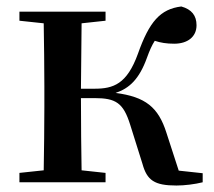

<svg xmlns="http://www.w3.org/2000/svg" viewBox="-20 -563 660 593"><path d="M420 -57C434 -6 457 10 525 10C550 10 582 6 606 0V-28L532 -36L494 -153C469 -232 429 -264 337 -276C379 -290 410 -318 434 -385C442 -407 449 -423 458 -437C476 -431 494 -428 518 -428C559 -428 587 -449 587 -485C587 -515 572 -534 540 -543C475 -535 441 -496 406 -397C372 -303 330 -289 272 -289H230L232 -491L306 -499V-527H40V-499L115 -491C116 -435 117 -351 117 -296V-232C117 -177 116 -93 115 -37L40 -29V0H306V-29L232 -37C231 -93 230 -180 230 -260H272C338 -260 361 -245 382 -178Z"/></svg>

Font: Noto Serif CJK HK SemiBold
Style: Regular
Weight: 600
Designer: Ryoko NISHIZUKA 西塚涼子 (kana & ideographs); Frank Grießhammer (Latin, Greek & Cyrillic); Wenlong ZHANG 张文龙 (bopomofo); San
Foundry: Adobe
Version: Version 2.001;hotconv 1.1.0;makeotfexe 2.6.0